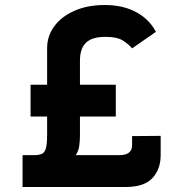

<svg xmlns="http://www.w3.org/2000/svg" viewBox="-20 -746 701 766"><path d="M442 -408V-281H299V-206Q299 -184 296 -163Q293 -142 282 -127H456Q507 -127 507 -167V-203L621 -204V-127Q621 -71 588 -35.5Q555 0 482 0H70V-127H115Q135 -127 146.5 -132Q158 -137 163 -154Q168 -171 168 -208V-281H102V-408H168V-554Q168 -602 196.5 -641Q225 -680 277 -703Q329 -726 398 -726Q471 -726 523.5 -697.5Q576 -669 602 -619L507 -553Q495 -568 471.5 -583.5Q448 -599 400 -599Q348 -599 323.5 -576Q299 -553 299 -504V-408Z"/></svg>

Font: Reem Kufi SemiBold
Style: Regular
Weight: 600
Designer: Khaled Hosny
Version: Version 1.001